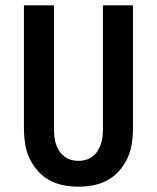

<svg xmlns="http://www.w3.org/2000/svg" viewBox="-20 -690 590 722"><path d="M275 12Q247 12 218.5 6.5Q190 1 165.5 -12.5Q141 -26 122 -47.5Q103 -69 91 -94.5Q79 -120 74.5 -148.5Q70 -177 70 -205V-670H183V-205Q183 -191 184.5 -176.5Q186 -162 190.5 -148.5Q195 -135 202.5 -123Q210 -111 221.5 -102Q233 -93 247 -89Q261 -85 275 -85Q289 -85 303 -89Q317 -93 328.5 -102Q340 -111 347.5 -123Q355 -135 359.5 -148.5Q364 -162 365.5 -176.5Q367 -191 367 -205V-670H480V-205Q480 -177 475.5 -148.5Q471 -120 459 -94.5Q447 -69 428 -47.5Q409 -26 384.5 -12.5Q360 1 331.5 6.5Q303 12 275 12Z"/></svg>

Font: Lode
Style: Bold
Weight: 700
Monospace: yes
Designer: Belleve Invis
Foundry: Belleve Invis
Version: Version 29.2.0; ttfautohint (v1.8.3)